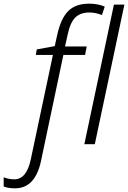

<svg xmlns="http://www.w3.org/2000/svg" viewBox="-142 -785 697 1045"><path d="M-60 240Q49 240 81 92L203 -486H321L330 -532H212L226 -596Q240 -662 267.5 -689.5Q295 -717 345 -717Q378 -717 413 -703L428 -749Q392 -765 343 -765Q270 -765 230 -725.5Q190 -686 170 -598L156 -534L58 -516L53 -486H146L25 85Q2 191 -64 191Q-94 191 -122 180V230Q-97 240 -60 240ZM317 0 478 -760H535L374 0Z"/></svg>

Font: Noto Sans UI Light
Style: Italic
Weight: 300
Italic angle: -12°
Designer: Monotype Design Team
Foundry: Monotype Imaging Inc.
Version: Version 1.901